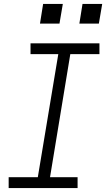

<svg xmlns="http://www.w3.org/2000/svg" viewBox="-20 -955 540 975"><path d="M24 0V-55H172L276 -680H135V-735H485V-680H337L234 -55H374V0ZM482 -835H383L399 -935H499ZM183 -835 199 -935H299L282 -835Z"/></svg>

Font: Iosevka SS04 Light
Style: Italic
Weight: 300
Italic angle: -9°
Monospace: yes
Designer: Belleve Invis
Foundry: Belleve Invis
Version: Version 19.0.0; ttfautohint (v1.8.4)